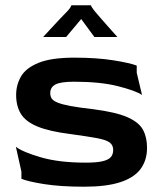

<svg xmlns="http://www.w3.org/2000/svg" viewBox="-20 -696 606 726"><path d="M298 10Q208 10 146 0Q84 -10 61 -20V-47L40 -141Q66 -121 135 -101Q204 -81 304 -81Q346 -81 368.5 -86.5Q391 -92 399.5 -102.5Q408 -113 408 -129Q408 -147 395 -157Q382 -167 347.5 -173.5Q313 -180 247 -189Q167 -199 122 -217.5Q77 -236 59 -265.5Q41 -295 41 -337Q41 -375 59.5 -407Q78 -439 126 -458.5Q174 -478 261 -478Q346 -478 408.5 -468Q471 -458 497 -448V-421L517 -337Q493 -353 426.5 -370Q360 -387 260 -387Q209 -387 189.5 -376.5Q170 -366 170 -344Q170 -332 175.5 -323.5Q181 -315 198 -308Q215 -301 247.5 -295Q280 -289 333 -283Q418 -272 461.5 -253Q505 -234 520.5 -205.5Q536 -177 536 -137Q536 -90 511.5 -57Q487 -24 434.5 -7Q382 10 298 10ZM143 -556Q157 -571 174 -589.5Q191 -608 208 -626Q225 -644 236 -655Q244 -664 247 -669.5Q250 -675 250 -676H324Q324 -672 337 -655Q343 -648 358 -630.5Q373 -613 391 -593Q409 -573 424 -556H337L287 -624L230 -556Z"/></svg>

Font: Red Rose SemiBold
Style: Regular
Weight: 600
Designer: Jaikishan Patel
Version: Version 2.000